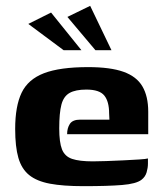

<svg xmlns="http://www.w3.org/2000/svg" viewBox="-20 -632 554 658"><path d="M266 6Q196 6 151 -2.5Q106 -11 80 -32Q54 -53 43 -91Q32 -129 32 -190Q32 -268 54 -314Q76 -360 130.5 -381Q185 -402 282 -402Q358 -402 403 -386Q448 -370 468 -336Q488 -302 488 -249V-172H210Q210 -193 219.5 -207.5Q229 -222 255 -222H355L354 -243Q354 -284 337.5 -304.5Q321 -325 276 -325Q239 -325 218.5 -313.5Q198 -302 190.5 -273.5Q183 -245 183 -192Q183 -144 192.5 -120Q202 -96 227 -87.5Q252 -79 298 -79Q315 -79 344 -80Q373 -81 403.5 -82.5Q434 -84 457.5 -85.5Q481 -87 487 -89V-71Q487 -57 482.5 -41.5Q478 -26 465 -16Q447 -2 398.5 2Q350 6 266 6ZM198 -460 77 -550 155 -589 259 -460ZM307 -460 211 -574 289 -612 362 -460Z"/></svg>

Font: Genos
Style: Bold
Weight: 700
Designer: Robert E. Leuschke
Foundry: Robert E. Leuschke
Version: Version 1.010